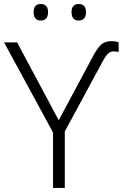

<svg xmlns="http://www.w3.org/2000/svg" viewBox="-20 -922 609 942"><path d="M145 -862.3C145 -835 156.7 -821.3 179.7 -821.3C203.6 -821.3 215.8 -835 215.8 -862.3C215.8 -889.2 203.6 -902.3 179.7 -902.3C156.7 -902.3 145 -889.2 145 -862.3ZM331.1 -862.3C331.1 -835 342.8 -821.3 365.7 -821.3C389.6 -821.3 401.9 -835 401.9 -862.3C401.9 -889.2 389.6 -902.3 365.7 -902.3C342.8 -902.3 331.1 -889.2 331.1 -862.3ZM297.9 0V-276.9L484.9 -623C504.9 -658.7 518.1 -669.9 537.1 -669.9C545.4 -669.9 553.7 -668.9 562 -667V-714.8C551.3 -718.3 540 -720.2 528.8 -720.2C506.8 -720.2 490.2 -714.8 478 -704.6C465.8 -694.3 453.1 -676.8 439.9 -652.8L268.1 -332L64 -713.9H0L240.2 -272V0Z"/></svg>

Font: Noto Reveo Sans
Style: Regular
Weight: 300
Designer: Monotype Design Team
Foundry: Monotype Imaging Inc.
Version: Version 2.007